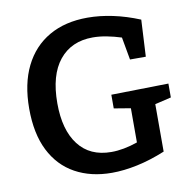

<svg xmlns="http://www.w3.org/2000/svg" viewBox="-81 -793 884 885"><g transform="rotate(-10 361.5 -351.0)"><path d="M373 11Q275 11 201.5 -29.5Q128 -70 88 -149.5Q48 -229 48 -346Q48 -462 88.5 -544Q129 -626 204.5 -669.5Q280 -713 385 -713Q442 -713 503.5 -700Q565 -687 628 -661L619 -489H545L526 -595Q492 -606 458 -612.5Q424 -619 393 -619Q293 -619 236.5 -549.5Q180 -480 180 -348Q180 -223 233.5 -153.5Q287 -84 387 -84Q444 -84 510 -107V-267L432 -280V-344L700 -349V-284L624 -266V-44Q556 -16 492.5 -2.5Q429 11 373 11Z"/></g></svg>

Font: Bitter SemiBold
Style: Regular
Weight: 600
Designer: Sol Matas, and Bitter project Authors
Foundry: Sol Matas
Version: Version 2.001